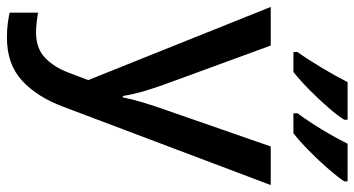

<svg xmlns="http://www.w3.org/2000/svg" viewBox="-260 -546 1046 567"><g transform="rotate(90 263.5 -263.0)"><path d="M1 -539H115L227 -233Q240 -198 249.5 -165.5Q259 -133 264 -102H268Q273 -128 283.5 -163Q294 -198 307 -234L413 -539H527L296 73Q267 151 218.5 195.5Q170 240 92 240Q67 240 49 237.5Q31 235 18 232V148Q28 150 44 152Q60 154 77 154Q123 154 151 127.5Q179 101 195 58L217 0ZM516 -756Q505 -739 480 -710Q455 -681 426 -652.5Q397 -624 374 -606H315V-618Q329 -637 346 -663Q363 -689 378.5 -716.5Q394 -744 405 -766H516ZM334 -756Q324 -739 299 -710Q274 -681 245 -652.5Q216 -624 193 -606H134V-618Q155 -647 180.5 -689.5Q206 -732 223 -766H334Z"/></g></svg>

Font: Noto Sans Medium
Style: Regular
Weight: 500
Designer: Monotype Design Team
Foundry: Monotype Imaging Inc.
Version: Version 2.007